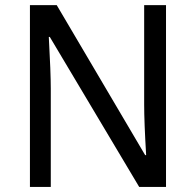

<svg xmlns="http://www.w3.org/2000/svg" viewBox="-20 -735 770 755"><path d="M632.8 0H527.3L175.8 -589.8H171.9Q179.7 -449.2 179.7 -386.7V0H97.7V-714.8H203.1L550.8 -125H554.7Q546.9 -253.9 546.9 -324.2V-714.8H632.8Z"/></svg>

Font: Droid Sans Fallback
Style: Regular
Weight: 400
Designer: Steve Matteson
Foundry: Ascender Corporation
Version: 3.00 (Khmer version)